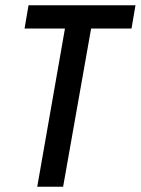

<svg xmlns="http://www.w3.org/2000/svg" viewBox="-20 -707 533 727"><path d="M121 0 226 -599H73L88 -687H493L478 -599H325L219 0Z"/></svg>

Font: Archivo ExtraCondensed Medium
Style: Italic
Weight: 500
Width: 2
Italic angle: -10°
Designer: Hector Gatti
Foundry: Omnibus-Type
Version: Version 2.001